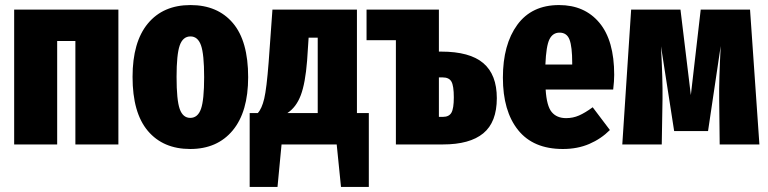

<svg xmlns="http://www.w3.org/2000/svg" viewBox="-20 -571 3036 759"><path d="M278 -409H206V0H36V-533H448V0H278Z M961 -266Q961 -129 900 -55.5Q839 18 732 18Q625 18 564.5 -53.5Q504 -125 504 -267Q504 -405 564.5 -478Q625 -551 733 -551Q840 -551 900.5 -480Q961 -409 961 -266ZM678 -267Q678 -175 690.5 -140Q703 -105 732 -105Q762 -105 774.5 -140.5Q787 -176 787 -266Q787 -357 774.5 -392Q762 -427 733 -427Q703 -427 690.5 -391.5Q678 -356 678 -267Z M1438 -124V168H1328L1311 0H1093L1077 168H967V-124H999Q1015 -141 1024.5 -181Q1034 -221 1042 -325L1057 -533H1391V-124ZM1236 -422H1200L1194 -331Q1187 -242 1169 -194.5Q1151 -147 1116 -124H1236Z M1944 -183Q1944 -88 1890.5 -44Q1837 0 1731 0H1545V-412H1429V-533H1715V-367H1724Q1837 -367 1890.5 -321.5Q1944 -276 1944 -183ZM1774 -186Q1774 -232 1764.5 -248.5Q1755 -265 1730 -265H1715V-109H1731Q1755 -109 1764.5 -125.5Q1774 -142 1774 -186Z M2404 -217H2137Q2141 -152 2161 -128Q2181 -104 2218 -104Q2245 -104 2269 -114.5Q2293 -125 2323 -147L2391 -57Q2356 -22 2309.5 -2Q2263 18 2205 18Q2088 18 2028 -57Q1968 -132 1968 -264Q1968 -395 2025 -473Q2082 -551 2190 -551Q2291 -551 2349.5 -481Q2408 -411 2408 -275Q2408 -251 2404 -217ZM2242 -323Q2242 -386 2231.5 -414Q2221 -442 2192 -442Q2165 -442 2152 -415.5Q2139 -389 2136 -316H2242Z M2982 0H2825L2823 -180Q2822 -254 2829 -389L2779 -53H2645L2593 -388Q2600 -254 2599 -180L2596 0H2440L2475 -533H2670L2711 -195L2750 -533H2945Z"/></svg>

Font: Fira Sans Compressed ExtraBold
Style: Regular
Weight: 800
Width: 1
Designer: bBox Type GmbH & Carrois Corporate GbR & Edenspiekermann AG
Foundry: bBox Type GmbH & Carrois Corporate GbR & Edenspiekermann AG
Version: Version 4.301